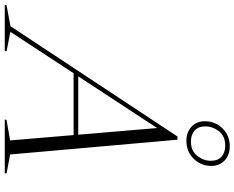

<svg xmlns="http://www.w3.org/2000/svg" viewBox="-188 -875 984 806"><g transform="rotate(90 304.0 -472.0)"><path d="M549.5 -22.5 629.5 -7.5 627.5 0H402.5L405 -7.5L490.5 -22.5L468 -289H208.5L34.5 -23.5L116.5 -7.5L114.5 0H-79L-77 -7.5L11 -24L474 -725H487.5ZM221.5 -308.5H466.5L438.5 -639.5ZM515.5 -944.5Q551.5 -944.5 574.5 -923.2Q597.5 -902 597.5 -867Q597.5 -823.5 567.5 -793Q537.5 -762.5 492 -762.5Q456 -762.5 433 -783.8Q410 -805 410 -840Q410 -883.5 439.8 -914Q469.5 -944.5 515.5 -944.5ZM495 -781.5Q534.5 -781.5 555.2 -808Q576 -834.5 576 -865.5Q576 -894.5 558.5 -910Q541 -925.5 512.5 -925.5Q472.5 -925.5 452 -899Q431.5 -872.5 431.5 -841.5Q431.5 -812.5 449 -797Q466.5 -781.5 495 -781.5Z"/></g></svg>

Font: Newsreader 72pt Light
Style: Italic
Weight: 300
Italic angle: -17°
Designer: Hugues Gentile
Foundry: Production Type
Version: Version 1.003; ttfautohint (v1.8.3)